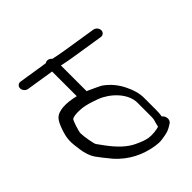

<svg xmlns="http://www.w3.org/2000/svg" viewBox="-95 -771 1005 1005"><g transform="rotate(45 407.0 -268.5)"><path d="M737.7 -446.4C733 -443.6 729.7 -440.9 726.1 -436.4C714.2 -438.7 700.1 -440 683.6 -440H592.3C559.5 -440 524.9 -430.3 490.2 -412.8C448.6 -392.9 414.7 -364 390 -327.7C386.3 -322.4 354.3 -252 354.3 -252H164.6C170.3 -278.6 175.1 -303.4 177.9 -321.5L206.9 -504.5C209.3 -519.5 198.8 -532 183.8 -532C168.7 -532 154.3 -519.5 151.9 -504.5L122.9 -321.5C120.1 -303.7 117.4 -288.5 114.8 -276.2L108.1 -244.6C103.3 -241.1 96.8 -232.6 95.6 -224.5C94.4 -217.4 95.8 -210.4 100.1 -204.9C99 -199.2 97.7 -190.9 97 -183L74.9 -43.5C72.5 -28.5 83 -16 98 -16C113.1 -16 127.5 -28.5 129.9 -43.5L154.2 -197H336.9C321.2 -132.6 321.3 -72.9 351.8 -47C363.8 -36.8 382.4 -28.1 407.7 -19.5C458.8 -2 483.2 -2.4 546.2 -11.7C577.7 -16.4 604.5 -25.3 625.4 -39.2C643.4 -51.6 668.9 -71.8 703.4 -100.3C763.6 -155.2 798.3 -223.1 810.9 -302.4C813.9 -321.1 814.6 -336.5 812.7 -349.1C806.9 -387.2 806.3 -402.9 781 -440.3C771.5 -454 751.8 -454.6 737.7 -446.4ZM747.4 -385.5H750.4C756.9 -367.5 760.6 -332.4 756.8 -308C754 -290.3 745.9 -267.1 731.8 -238.2C714.1 -199.6 678.8 -159.7 622.4 -118.2C608.9 -108.6 596.7 -99.7 583.6 -90C572.6 -84.2 512.5 -73.5 488 -73.5C472.5 -73.5 414.9 -93.8 409.7 -98.1C402.8 -103.8 396.4 -128.6 401.4 -174.6C403.7 -195.4 412.1 -226 426.9 -265.5C449.8 -327 514.6 -397.5 585.6 -397.5H676.9C719.8 -397.5 702.6 -395.2 745.7 -385.9Z"/></g></svg>

Font: MewTooHand
Style: BdWideIta
Weight: 400
Designer: Mew Too, Robert Jablonski
Version: Version 0.77